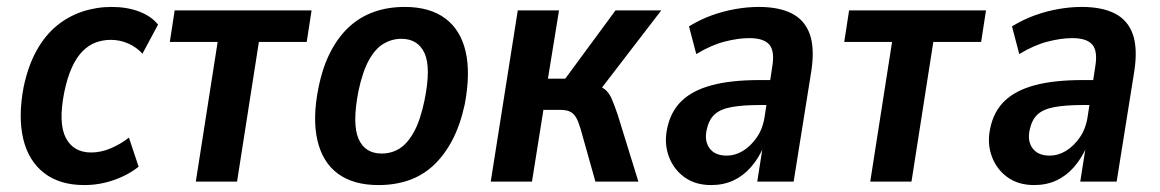

<svg xmlns="http://www.w3.org/2000/svg" viewBox="-20 -524 3346 554"><path d="M223 10Q152 10 107 -25Q62 -60 47 -123.5Q32 -187 48 -272Q61 -334 85.5 -378Q110 -422 143.5 -449.5Q177 -477 217.5 -490.5Q258 -504 302 -504Q347 -504 382 -490.5Q417 -477 436 -453L391 -369Q374 -388 350 -398.5Q326 -409 300 -409Q277 -409 256.5 -401.5Q236 -394 218.5 -376.5Q201 -359 187.5 -329.5Q174 -300 165 -256Q148 -168 170 -126Q192 -84 243 -84Q271 -84 299.5 -96Q328 -108 352 -127L380 -43Q360 -27 334.5 -15Q309 -3 281 3.5Q253 10 223 10Z M545 0 608 -403H470L484 -494H879L865 -403H727L664 0Z M1072 10Q1000 10 955.5 -22.5Q911 -55 896 -118.5Q881 -182 899 -271Q911 -331 934 -375Q957 -419 988.5 -447.5Q1020 -476 1060 -490Q1100 -504 1148 -504Q1220 -504 1264.5 -471Q1309 -438 1323.5 -375.5Q1338 -313 1321 -223Q1308 -163 1285 -119.5Q1262 -76 1231 -47Q1200 -18 1160 -4Q1120 10 1072 10ZM1081 -81Q1110 -81 1133 -95.5Q1156 -110 1174.5 -143.5Q1193 -177 1205 -235Q1224 -329 1205 -370.5Q1186 -412 1138 -412Q1111 -412 1087 -398Q1063 -384 1044.5 -350.5Q1026 -317 1014 -260Q996 -166 1014.5 -123.5Q1033 -81 1081 -81Z M1396 0 1474 -494H1593L1561 -297H1611L1756 -494H1888L1699 -248L1686 -282Q1713 -276 1725 -266.5Q1737 -257 1744.5 -240Q1752 -223 1762 -194L1822 0H1698L1655 -153Q1649 -173 1642.5 -184.5Q1636 -196 1625.5 -201.5Q1615 -207 1596 -207H1548L1515 0Z M2032 10Q1986 10 1954.5 -13Q1923 -36 1909.5 -73.5Q1896 -111 1905 -153Q1915 -202 1946.5 -232.5Q1978 -263 2033.5 -278Q2089 -293 2173 -293H2218L2208 -221H2174Q2123 -221 2090.5 -215Q2058 -209 2041.5 -193.5Q2025 -178 2019 -149Q2012 -117 2027.5 -96Q2043 -75 2077 -75Q2101 -75 2123.5 -88.5Q2146 -102 2164 -128Q2182 -154 2187 -192L2208 -330Q2216 -376 2200 -395Q2184 -414 2142 -414Q2110 -414 2071 -404Q2032 -394 1989 -368L1968 -448Q2001 -468 2034.5 -480Q2068 -492 2102.5 -498Q2137 -504 2169 -504Q2228 -504 2265 -485Q2302 -466 2316.5 -425.5Q2331 -385 2321 -319L2270 0H2165L2181 -102H2184Q2169 -67 2146.5 -41.5Q2124 -16 2095.5 -3Q2067 10 2032 10Z M2491 0 2554 -403H2416L2430 -494H2825L2811 -403H2673L2610 0Z M2964 10Q2918 10 2886.5 -13Q2855 -36 2841.5 -73.5Q2828 -111 2837 -153Q2847 -202 2878.5 -232.5Q2910 -263 2965.5 -278Q3021 -293 3105 -293H3150L3140 -221H3106Q3055 -221 3022.5 -215Q2990 -209 2973.5 -193.5Q2957 -178 2951 -149Q2944 -117 2959.5 -96Q2975 -75 3009 -75Q3033 -75 3055.5 -88.5Q3078 -102 3096 -128Q3114 -154 3119 -192L3140 -330Q3148 -376 3132 -395Q3116 -414 3074 -414Q3042 -414 3003 -404Q2964 -394 2921 -368L2900 -448Q2933 -468 2966.5 -480Q3000 -492 3034.5 -498Q3069 -504 3101 -504Q3160 -504 3197 -485Q3234 -466 3248.5 -425.5Q3263 -385 3253 -319L3202 0H3097L3113 -102H3116Q3101 -67 3078.5 -41.5Q3056 -16 3027.5 -3Q2999 10 2964 10Z"/></svg>

Font: Nunito Sans 10pt Condensed
Style: Bold Italic
Weight: 700
Width: 3
Italic angle: -9°
Designer: Vernon Adams
Foundry: Vernon Adams
Version: Version 3.101;gftools[0.9.27]